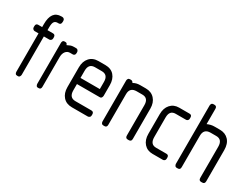

<svg xmlns="http://www.w3.org/2000/svg" viewBox="-41 -732 1388 1058"><g transform="rotate(30 653.0 -202.5)"><path d="M132 -261H97V-17Q97 -12 93.5 -6Q90 0 83 0H77Q69 0 66 -5.5Q63 -11 63 -17V-261H38Q33 -261 28 -265.5Q23 -270 23 -277V-284Q23 -301 38 -301H63V-320Q63 -405 125 -405H132Q137 -405 142 -401Q147 -397 147 -389V-383Q147 -364 132 -364H125Q111 -364 104 -354.5Q97 -345 97 -319V-301H132Q147 -301 147 -284V-277Q147 -270 142 -265.5Q137 -261 132 -261Z M285 -255H267Q250 -255 239.5 -241.5Q229 -228 229 -205V-17Q229 0 215 0H209Q202 0 199 -6Q196 -12 196 -17V-278Q196 -283 199 -288.5Q202 -294 209 -294H215Q220 -294 223 -292Q226 -290 229 -282Q239 -287 248 -290.5Q257 -294 268 -294H285Q291 -294 295 -288.5Q299 -283 299 -278V-271Q299 -263 294.5 -259Q290 -255 285 -255Z M531 -125H386V-85Q386 -39 426 -39H527Q543 -39 543 -23V-16Q543 -8 537.5 -4Q532 0 527 0H426Q390 0 369.5 -23Q349 -46 349 -84V-210Q349 -248 369.5 -271Q390 -294 426 -294H469Q506 -294 526 -271Q546 -248 546 -210V-143Q546 -137 542.5 -131Q539 -125 531 -125ZM509 -210Q509 -255 469 -255H426Q386 -255 386 -210V-164H509Z M788 0H781Q766 0 766 -17V-210Q766 -255 727 -255H691Q648 -255 648 -212V-17Q648 0 633 0H626Q618 0 614.5 -5.5Q611 -11 611 -17V-278Q611 -283 614.5 -288.5Q618 -294 626 -294H633Q642 -294 648 -283Q666 -294 691 -294H727Q762 -294 783 -271Q804 -248 804 -210V-17Q804 0 788 0Z M1005 0H939Q905 0 884.5 -23Q864 -46 864 -84V-210Q864 -248 884.5 -271Q905 -294 939 -294H1005Q1020 -294 1020 -278V-271Q1020 -263 1015 -259Q1010 -255 1005 -255H939Q901 -255 901 -210V-85Q901 -39 939 -39H1005Q1020 -39 1020 -23V-16Q1020 -8 1015 -4Q1010 0 1005 0Z M1255 0H1248Q1233 0 1233 -17V-215Q1233 -261 1194 -261H1158Q1115 -261 1115 -217V-17Q1115 0 1100 0H1093Q1085 0 1081.5 -6Q1078 -12 1078 -17V-388Q1078 -394 1081.5 -399.5Q1085 -405 1093 -405H1100Q1115 -405 1115 -388V-291Q1138 -301 1158 -301H1194Q1229 -301 1250 -278.5Q1271 -256 1271 -215V-17Q1271 0 1255 0Z"/></g></svg>

Font: Chathura
Style: Bold
Weight: 700
Designer: Appaji Ambarisha Darbha
Foundry: Aditya Fonts
Version: Version 1.002 2016